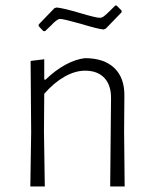

<svg xmlns="http://www.w3.org/2000/svg" viewBox="-20 -670 549 690"><path d="M286 -416Q250 -416 212 -394.5Q174 -373 139 -333L138 -198L141 0H89L92 -195L90 -451L139 -457V-384H144Q178 -417 214.5 -437Q251 -457 285 -461Q354 -461 391 -425.5Q428 -390 427 -325L426 -197L428 0H376L379 -315Q380 -363 355.5 -389.5Q331 -416 286 -416ZM360 -567 352 -564Q331 -566 272 -584Q208 -602 196 -602Q190 -602 181.5 -595.5Q173 -589 164 -579L142 -558H136L119 -576V-582L176 -641L184 -643Q207 -641 268 -623Q325 -606 339 -606Q346 -606 354 -612Q362 -618 375 -631Q375 -631 394 -650H399L417 -632V-626Z"/></svg>

Font: t
Style: Regular
Weight: 300
Designer: Juan Pablo del Peral
Foundry: Huerta Tipografica
Version: Version 2.004; ttfautohint (v1.8.1)